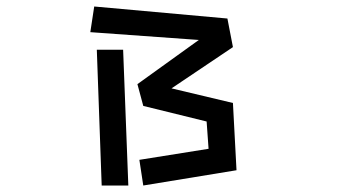

<svg xmlns="http://www.w3.org/2000/svg" viewBox="-20 -549 1040 591"><path d="M409 -57 622 -91 616 -175 421 -223 403 -290 592 -426 258 -450 270 -529 680 -492 697 -404 508 -277 697 -232 708 -25 421 22ZM278 -396H359L375 22H293Z"/></svg>

Font: Moralerspace Krypton JPDOC
Style: Regular
Weight: 400
Version: v0.0.6; ttfautohint (v1.8.4.7-5d5b-dirty) -l 6 -r 45 -G 200 